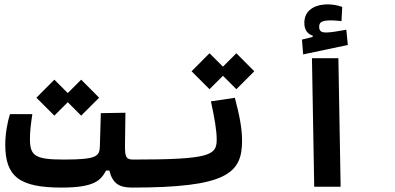

<svg xmlns="http://www.w3.org/2000/svg" viewBox="-20 -849 1798 873"><path d="M260.3 3.9C412.6 3.9 439 -30.8 462.4 -73.7H477.1C492.2 -12.7 524.4 3.9 580.1 3.9C603.5 3.9 622.6 -16.1 622.6 -67.9C622.6 -108.4 610.8 -123.5 585.9 -123.5C555.2 -123.5 547.9 -132.3 548.3 -186L550.3 -336.4L438.5 -334.5L434.1 -184.6C432.6 -138.2 420.9 -123.5 269.5 -123.5C138.7 -123.5 116.2 -141.1 116.2 -217.3C116.2 -251.5 119.6 -279.3 127 -330.1H25.4C15.1 -299.3 3.9 -242.2 3.9 -191.9C3.9 -45.9 67.9 3.9 260.3 3.9ZM349.1 -323.2 430.7 -404.8 349.1 -486.8 288.1 -425.8 227.1 -486.8 145.5 -404.8 227.1 -323.2 288.1 -384.3Z M580.1 3.9C1010.3 3.9 1080.6 -60.5 1080.6 -208.5C1080.6 -267.6 1068.4 -326.2 1047.9 -404.3L939 -388.2C955.1 -314 965.3 -256.8 965.3 -214.4C965.3 -143.1 935.5 -123.5 585.9 -123.5C571.3 -123.5 556.6 -111.8 556.6 -66.4C556.6 -16.1 563.5 3.9 580.1 3.9ZM1054.7 -443.4 1136.2 -524.9 1054.7 -606.9 993.7 -545.9 932.6 -606.9 851.1 -524.9 932.6 -443.4 993.7 -504.4Z M1408.7 0H1528.8L1518.6 -584.5H1398.4ZM1358.4 -601.6 1561.5 -644.5 1554.7 -713.9C1525.4 -708.5 1483.9 -701.2 1463.9 -701.2C1441.9 -701.2 1431.2 -706.5 1431.2 -727.5C1431.2 -750 1446.8 -756.3 1486.8 -756.3C1498 -756.3 1517.6 -754.9 1532.7 -752.9L1536.1 -817.4C1520 -823.7 1495.6 -829.1 1471.2 -829.1C1408.2 -829.1 1363.8 -800.8 1363.8 -745.1C1363.8 -713.9 1377.4 -694.8 1401.9 -687V-681.2L1353 -668.9Z"/></svg>

Font: Cascadia Mono SemiBold
Style: Regular
Weight: 600
Monospace: yes
Designer: Aaron Bell
Foundry: Saja Typeworks
Version: Version 2404.023